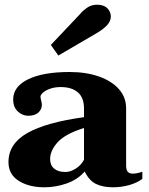

<svg xmlns="http://www.w3.org/2000/svg" viewBox="-20 -786 634 816"><path d="M196 -595 321 -727Q330 -739 349 -752.5Q368 -766 392 -766Q421 -766 436 -751Q451 -736 451 -716Q451 -697 436.5 -680.5Q422 -664 394 -647L228 -550ZM16 -97Q16 -175 96 -220.5Q176 -266 337 -288V-325Q337 -371 311 -393.5Q285 -416 238 -416Q214 -416 194.5 -409.5Q175 -403 163.5 -393Q152 -383 152 -375Q152 -370 155 -358.5Q158 -347 158 -341Q158 -322 143.5 -308Q129 -294 100 -294Q75 -294 55.5 -312.5Q36 -331 36 -363Q36 -418 99.5 -449Q163 -480 276 -480Q347 -480 401.5 -460.5Q456 -441 486 -406.5Q516 -372 516 -326V-83Q516 -64 523 -56Q530 -48 544 -48Q561 -48 585 -56V-26Q563 -9 529.5 0.5Q496 10 460 10Q418 10 388.5 -4Q359 -18 340 -57Q309 -22 262.5 -6Q216 10 169 10Q103 10 59.5 -17.5Q16 -45 16 -97ZM337 -107V-242Q257 -217 225 -181.5Q193 -146 193 -110Q193 -84 210 -69.5Q227 -55 258 -55Q279 -55 302 -69.5Q325 -84 337 -107Z"/></svg>

Font: Taviraj
Style: Bold
Weight: 700
Designer: Katatrad Team
Foundry: CadsonDemak
Version: Version 1.001